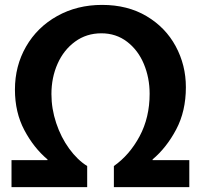

<svg xmlns="http://www.w3.org/2000/svg" viewBox="-20 -729 820 784"><path d="M603 -75H753V35H445V-51Q509 -96 550 -172.5Q591 -249 591 -346Q591 -411 567.5 -467.5Q544 -524 499 -558.5Q454 -593 394 -593Q333 -593 286.5 -559Q240 -525 215 -468.5Q190 -412 190 -345Q190 -285 209.5 -226.5Q229 -168 262.5 -122Q296 -76 336 -51V35H27V-75H174V-78Q118 -125 79.5 -197.5Q41 -270 41 -363Q41 -460 86.5 -539Q132 -618 213.5 -663.5Q295 -709 397 -709Q501 -709 578.5 -663Q656 -617 697.5 -540Q739 -463 739 -373Q739 -275 699.5 -200.5Q660 -126 603 -78Z"/></svg>

Font: LINE Seed Sans KR Bold
Style: Regular
Weight: 700
Designer: LINE BX Design & Sandoll Inc & Dalton Maag Ltd
Foundry: Sandoll Inc.
Version: Version 1.000